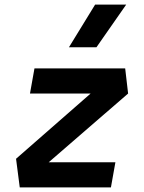

<svg xmlns="http://www.w3.org/2000/svg" viewBox="-20 -815 626 835"><path d="M537.1 -408.2 524.4 -517.6H129.9L110.4 -408.2H374L49.8 -124.5L65.9 0H462.4L481.9 -109.4H191.9ZM279.8 -609.4H399.4L528.8 -794.9H393.6Z"/></svg>

Font: Cascadia Mono PL SemiBold
Style: Italic
Weight: 600
Italic angle: -10°
Monospace: yes
Designer: Aaron Bell
Foundry: Saja Typeworks
Version: Version 2404.023